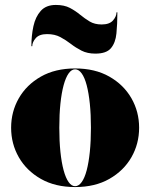

<svg xmlns="http://www.w3.org/2000/svg" viewBox="-20 -747 608 777"><path d="M284 10Q203.5 10 145.5 -23Q87.5 -56 56.2 -110.5Q25 -165 25 -230Q25 -295 56.2 -349.5Q87.5 -404 145.5 -437Q203.5 -470 284 -470Q364.5 -470 422.5 -437Q480.5 -404 511.8 -349.5Q543 -295 543 -230Q543 -165 511.8 -110.5Q480.5 -56 422.5 -23Q364.5 10 284 10ZM284 6.5Q298.5 6.5 310.5 -10Q322.5 -26.5 330.8 -57.8Q339 -89 343.5 -132.5Q348 -176 348 -230Q348 -284 343.5 -327.5Q339 -371 330.8 -402.2Q322.5 -433.5 310.5 -450Q298.5 -466.5 284 -466.5Q269.5 -466.5 257.8 -450Q246 -433.5 237.5 -402.2Q229 -371 224.5 -327.5Q220 -284 220 -230Q220 -176 224.5 -132.5Q229 -89 237.5 -57.8Q246 -26.5 257.8 -10Q269.5 6.5 284 6.5ZM366 -530Q333.5 -530 310 -542Q286.5 -554 266.5 -569.5Q246.5 -585 224 -597Q201.5 -609 170.5 -609Q139 -609 124.8 -592.8Q110.5 -576.5 110.5 -560H107Q107 -602.5 115.2 -640.8Q123.5 -679 145 -703Q166.5 -727 206 -727Q240 -727 262.8 -715Q285.5 -703 304.2 -687.5Q323 -672 343 -660Q363 -648 391.5 -648Q423 -648 437.2 -664.2Q451.5 -680.5 451.5 -697H455Q455 -649.5 451.2 -611.8Q447.5 -574 429 -552Q410.5 -530 366 -530Z"/></svg>

Font: Bodoni Moda 48pt Black
Style: Regular
Weight: 900
Designer: Owen Earl
Foundry: indestructible type
Version: Version 2.004